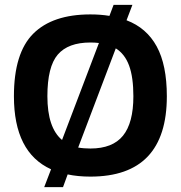

<svg xmlns="http://www.w3.org/2000/svg" viewBox="-20 -713 740 786"><path d="M161 53 189 -20Q37 -89 37 -319Q37 -496 116 -575Q195 -654 350 -654Q392 -654 428 -648L445 -693H522L498 -630Q580 -599 621.5 -523Q663 -447 663 -319Q663 10 350 10Q299 10 257 1L238 53ZM234 -140 385 -537Q377 -538 368 -538.5Q359 -539 350 -539Q259 -539 216.5 -489.5Q174 -440 174 -319Q174 -190 234 -140ZM350 -105Q441 -105 483.5 -157.5Q526 -210 526 -319Q526 -397 508.5 -444.5Q491 -492 454 -515L300 -109Q311 -107 324 -106Q337 -105 350 -105Z"/></svg>

Font: Kanit Medium
Style: Regular
Weight: 500
Designer: Katatrad Team
Foundry: CadsonDemak
Version: Version 2.000; ttfautohint (v1.8.3)